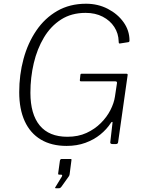

<svg xmlns="http://www.w3.org/2000/svg" viewBox="-20 -772 772 1029"><path d="M337 10Q256 10 199 -24Q142 -58 112.5 -122.5Q83 -187 83 -278Q83 -371 106 -456Q129 -541 174.5 -608Q220 -675 287 -713.5Q354 -752 441 -752Q505 -752 558 -724.5Q611 -697 642.5 -652.5Q674 -608 674 -555Q674 -547 668 -546L623 -539Q619 -538 617.5 -540.5Q616 -543 616 -550Q615 -593 592.5 -627.5Q570 -662 530.5 -682.5Q491 -703 439 -703Q363 -703 307.5 -667.5Q252 -632 215.5 -571Q179 -510 161 -433.5Q143 -357 143 -275Q143 -160 193 -99.5Q243 -39 341 -39Q399 -39 443.5 -59.5Q488 -80 520.5 -112.5Q553 -145 572 -182.5Q591 -220 596 -254L607 -327Q608 -336 598 -336H415Q407 -336 408 -343L411 -372Q412 -377 417 -377H657Q661 -377 663 -375Q665 -373 664 -369L613 -10Q612 0 601 0H583Q570 0 571 -10L583 -114Q584 -119 581 -119Q578 -119 574 -113Q552 -79 517.5 -51Q483 -23 437.5 -6.5Q392 10 337 10ZM279 237Q276 237 275.5 234.5Q275 232 278 229L311 175Q314 170 313 167Q312 164 307 164H298Q294 164 292.5 162.5Q291 161 292 155L301 90Q303 80 310 80H359Q364 80 363 86L353 163Q351 167 351 170L309 229Q306 233 303 235Q300 237 293 237Z"/></svg>

Font: Libre Franklin Thin ExtraLight
Style: Italic
Weight: 250
Italic angle: -8°
Version: Version 3.000